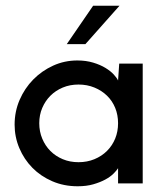

<svg xmlns="http://www.w3.org/2000/svg" viewBox="-20 -640 578 670"><path d="M213 -486Q236 -519 259 -553Q282 -587 305 -620H397L278 -486ZM127.5 -263.5Q117 -239 117 -210Q117 -181 127.5 -156Q138 -131 156 -113Q174 -95 199 -84.5Q224 -74 254 -74Q284 -74 309.5 -84.5Q335 -95 353.5 -113.5Q372 -132 382 -156.5Q392 -181 392 -210Q392 -239 382 -263.5Q372 -288 353.5 -306Q335 -324 309.5 -334.5Q284 -345 254 -345Q224 -345 199 -334.5Q174 -324 156 -306Q138 -288 127.5 -263.5ZM31 -205Q31 -251 48.5 -291.5Q66 -332 96 -362.5Q126 -393 165.5 -411Q205 -429 250 -429Q280 -429 305 -421.5Q330 -414 348 -403Q366 -392 377 -380Q388 -368 392 -359L396 -418H478V0H392V-53Q387 -45 376 -34Q365 -23 347.5 -13.5Q330 -4 306 3Q282 10 251 10Q203 10 162.5 -7.5Q122 -25 93 -54.5Q64 -84 47.5 -123Q31 -162 31 -205Z"/></svg>

Font: JosefinSans
Style: SemiBold
Weight: 600
Designer: Santiago Orozco
Foundry: Typemade
Version: Version 1.0 ; ttfautohint (v1.3)